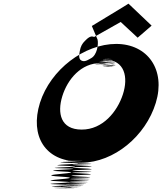

<svg xmlns="http://www.w3.org/2000/svg" viewBox="-20 -1024 887 1049"><path d="M481.7 -882C482 -880 512.6 -810 513 -808C519.1 -782 510 -723 477.8 -706C464.7 -699 446.7 -686 430.3 -691C409.1 -697 410.8 -719 416.1 -746C420.7 -771 429.3 -786 443.6 -800C456.6 -813 474.4 -832 494.3 -822L639.4 -904C641.1 -903 731.4 -819 732.1 -818L808.3 -884L682 -1004C682.6 -1003 480.7 -882 481.7 -882ZM198.2 -462C141.9 -281 227.4 -142 410.4 -142C586.7 -143 224 -144 406 -144C582.3 -145 218.3 -145 397.6 -146C571.9 -147 205.9 -147 384.6 -146C557.3 -145 192 -144 372.7 -143C548.4 -142 182.5 -139 360 -134C532.4 -129 165.9 -124 343.1 -118C515.2 -112 150 -108 330.8 -104C506.6 -100 142 -95 321.6 -87C495.2 -79 130.4 -70 312 -59C487.7 -48 126.2 -40 309.1 -33C486.9 -26 125.4 -21 309.9 -16C489.4 -11 131.1 -7 318.9 -3C501 0 144.1 3 330.8 4C511.5 5 155.5 5 344.8 4C528.8 4 171.1 3 357.4 2C537.7 1 181.3 -1 371.5 -5C551.8 -6 194.1 -7 380.8 -9C562.4 -11 202.7 -12 385.7 -12C567.3 -14 209.2 -17 397.1 -20C580 -23 221.6 -25 407.6 -28C587.2 -30 228.1 -33 413 -36C592.9 -39 232.5 -41 417.5 -44C596.4 -47 237.3 -50 421.2 -53C600.1 -56 240 -62 424.8 -68C604.6 -74 244.5 -80 428.4 -83C606.3 -86 245.5 -90 429.4 -96C608.2 -102 246.7 -107 430.2 -112C607.8 -117 246.3 -122 428.5 -126C605.7 -130 243.7 -133 426.3 -135C602.9 -137 775.6 -280 831.2 -462C886.6 -643 786.7 -784 614.7 -784C441.7 -784 256.2 -645 198.2 -462ZM320.3 -498C348.4 -590 423.2 -681 530.6 -679C639 -677 420.4 -675 530.8 -673C642.1 -671 425.1 -671 535.5 -672C645.5 -672 427.8 -673 538.1 -674C649.4 -675 432.7 -676 542.3 -678C652.3 -678 435.6 -679 544.6 -679C657.5 -682 441.4 -685 551.7 -686C663 -687 447.6 -689 559.3 -691C670.6 -692 454.5 -695 564.5 -695C675.5 -695 457.6 -692 567 -690C677 -687 459.1 -684 568.8 -683C678.5 -682 459.3 -678 569.3 -678C679.3 -678 461.5 -672 570.5 -672C680.5 -672 460.6 -666 570.6 -666C680.6 -666 462.7 -663 571.7 -663C681.7 -663 463.1 -661 573.1 -661C684.1 -661 466.8 -660 577.1 -661C688.1 -661 470.4 -662 579.7 -663C690 -664 472.9 -667 580.9 -667C690.9 -667 470.8 -670 579.8 -670C687.8 -670 471.1 -674 579.4 -675C688.7 -676 469.3 -678 578.2 -681C687.1 -684 469 -687 577.3 -688C686.6 -689 467.3 -691 575.2 -694C684.4 -698 465 -700 572.6 -702C680.9 -703 461.2 -704 568.2 -704C676.2 -704 455.9 -703 562.6 -702C670.3 -701 450 -700 555.4 -698C661.8 -696 682 -602 651.3 -508C620.6 -414 541.6 -316 426.6 -316C310.6 -316 292.1 -406 320.3 -498Z"/></svg>

Font: Hussar Wojna
Style: 3Obl
Weight: 400
Designer: Robert Jablonski
Foundry: Cannot Into Space Fonts
Version: Version 1.01